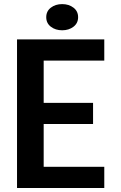

<svg xmlns="http://www.w3.org/2000/svg" viewBox="-20 -933 602 953"><path d="M344.7 -800.3Q321.8 -782.7 288.6 -782.7Q255.4 -782.7 232.4 -800.3Q209.5 -817.9 209.5 -847.7Q209.5 -877.4 232.4 -895Q255.4 -912.6 288.6 -912.6Q321.8 -912.6 344.7 -895Q367.7 -877.4 367.7 -847.7Q367.7 -817.9 344.7 -800.3ZM497.6 -105V0H64.5V-737.3H497.6V-632.3H196.8V-422.4H441.9V-317.4H196.8V-105Z"/></svg>

Font: Epilogue SemiBold
Style: Regular
Weight: 600
Designer: Tyler Finck
Foundry: Etcetera Type Co
Version: Version 2.112